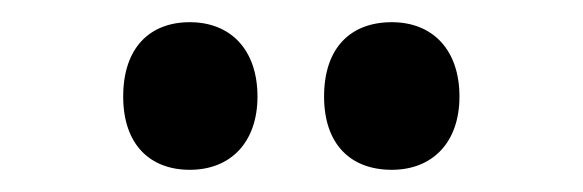

<svg xmlns="http://www.w3.org/2000/svg" viewBox="-20 -768 525 173"><path d="M91 -681C91 -638 115 -615 151 -615C188 -615 212 -640 212 -681C212 -723 188 -748 151 -748C115 -748 91 -725 91 -681ZM272 -681C272 -639 295 -615 333 -615C370 -615 394 -640 394 -681C394 -723 370 -748 333 -748C296 -748 272 -725 272 -681Z"/></svg>

Font: Noto Sans Thai Looped ExtraCondensed
Style: Bold
Weight: 700
Width: 2
Designer: Sasikarn Vongin, Ben Mitchell
Foundry: The Fontpad Ltd
Version: Version 1.001